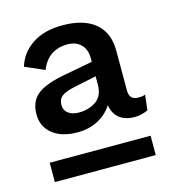

<svg xmlns="http://www.w3.org/2000/svg" viewBox="-80 -732 558 614"><g transform="rotate(-15 199.5 -425.0)"><path d="M140.1 -320.8Q87.4 -320.8 57.1 -345.2Q26.9 -369.6 26.9 -410.2Q26.9 -451.2 52.5 -473.4Q78.1 -495.6 139.2 -507.8L241.2 -526.9V-540Q241.2 -568.4 224.6 -584.7Q208 -601.1 180.2 -601.1Q116.2 -601.1 91.8 -540L27.8 -567.9Q40.5 -611.3 80.1 -637.7Q119.6 -664.1 180.2 -664.1Q250.5 -664.1 288.3 -632.6Q326.2 -601.1 326.2 -541V-409.2Q326.2 -377.9 356 -377.9Q372.6 -377.9 378.9 -381.8L373 -331.1Q351.6 -320.8 329.1 -320.8Q297.9 -320.8 278.6 -335.9Q259.3 -351.1 254.9 -379.9Q237.8 -352.5 208 -336.7Q178.2 -320.8 140.1 -320.8ZM111.8 -418Q111.8 -400.9 125 -390.9Q138.2 -380.9 160.2 -380.9Q192.9 -380.9 217 -397.5Q241.2 -414.1 241.2 -452.1V-479L168.9 -463.9Q136.7 -457 124.3 -447.3Q111.8 -437.5 111.8 -418ZM27.8 -186V-250H361.8V-186Z"/></g></svg>

Font: Work Sans Medium
Style: Regular
Weight: 500
Designer: Wei Huang
Foundry: Wei Huang
Version: Version 2.012